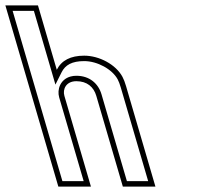

<svg xmlns="http://www.w3.org/2000/svg" viewBox="-172 -687 787 707"><path d="M138.1 -482C88.1 -482 54.4 -464.7 37.1 -430L-32.2 -667H-152.2L42.8 0H162.8L65.1 -334C58 -358.4 71.1 -388 109.3 -388C148.8 -388 173.1 -366.6 182.6 -334L280.3 0H400.3L292.1 -370C288 -384 283.7 -395.3 279 -404C254.7 -449.6 193.3 -482 138.1 -482ZM138.1 -462C186.5 -462 241.5 -432 261.4 -394.6C265.1 -387.7 269.1 -377.5 272.9 -364.4L373.6 -20H295.3L201.8 -339.6C190.1 -379.6 157.4 -408 109.3 -408C101.7 -408 94.4 -407.1 87.7 -405.2C49.8 -394.6 37.5 -357.4 45.9 -328.4L136.1 -20H57.8L-125.5 -647H-47.2L32.1 -375.5L54.9 -421C68.2 -447.5 92.7 -462 138.1 -462Z"/></svg>

Font: Din Kursivschrift
Style: BreitLeftGho
Weight: 400
Version: Version 1.089